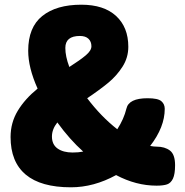

<svg xmlns="http://www.w3.org/2000/svg" viewBox="-20 -789 788 817"><path d="M474 -44Q379 8 282 8Q154 8 89.5 -46Q25 -100 25 -206Q25 -267 55.5 -317.5Q86 -368 140 -412Q100 -501 100 -573Q100 -673 160 -721Q220 -769 326 -769Q422 -769 474 -721Q526 -673 526 -590Q526 -544 501.5 -505.5Q477 -467 441.5 -437.5Q406 -408 351 -371Q410 -293 479 -239Q507 -282 518 -327Q528 -371 608 -371Q652 -371 666.5 -358.5Q681 -346 681 -326Q681 -248 619 -168Q634 -165 647 -165Q681 -165 703 -148.5Q725 -132 725 -86Q725 -48 716 -29Q707 -10 691 -4.5Q675 1 646 1Q559 1 474 -44ZM275 -504Q322 -534 345.5 -554Q369 -574 369 -592Q369 -612 356.5 -624Q344 -636 320 -636Q258 -636 258 -585Q258 -549 275 -504ZM334 -144Q276 -196 224 -268Q201 -239 201 -208Q201 -174 225 -157Q249 -140 289 -140Q314 -140 334 -144Z"/></svg>

Font: Fredoka One
Style: Regular
Weight: 400
Designer: Milena B. Brandão, Ben Nathan
Version: Version 2.000; ttfautohint (v1.5.33-1714) -l 8 -r 50 -G 200 